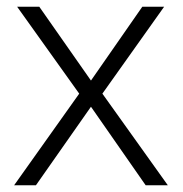

<svg xmlns="http://www.w3.org/2000/svg" viewBox="-20 -552 544 572"><path d="M216 -273 31 -532H97L251 -312L404 -532H469L285 -273L480 0H414L251 -234L87 0H22Z"/></svg>

Font: Noto Traditional Nushu Light
Style: Regular
Weight: 300
Designer: LIU Zhao
Foundry: LiuZhao Studio
Version: Version 2.003; ttfautohint (v1.8.4.7-5d5b)